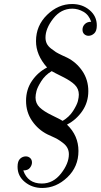

<svg xmlns="http://www.w3.org/2000/svg" viewBox="-20 -725 499 950"><path d="M66.9 100.1Q66.9 72.3 79.3 60.5Q91.8 48.8 107.9 48.8Q120.1 48.8 129.2 56.9Q138.2 64.9 138.2 79.1Q138.2 92.3 128.2 105.2Q118.2 118.2 96.2 118.2H95.2Q117.2 183.1 187 183.1Q243.2 183.1 282 133.5Q320.8 84 320.8 38.1Q320.8 21 313.5 7.1Q306.2 -6.8 291 -18.3Q275.9 -29.8 265.4 -35.9Q254.9 -42 235.8 -50.5Q216.8 -59.1 214.8 -60.1Q168.9 -83 138.9 -126.5Q108.9 -169.9 108.9 -226.1Q108.9 -282.2 138.4 -325.2Q168 -368.2 212.9 -391.1Q157.7 -453.1 158.2 -522Q158.2 -598.1 213.1 -651.6Q268.1 -705.1 336.9 -705.1Q387.7 -705.1 423.3 -675Q459 -645 459 -599.1Q459 -571.3 446 -559.6Q433.1 -547.9 418 -547.9Q405.8 -547.9 397 -555.9Q388.2 -564 388.2 -578.1Q388.2 -594.2 399.7 -605.7Q411.1 -617.2 430.2 -617.2H431.2Q419.9 -651.4 393.1 -666.7Q366.2 -682.1 337.9 -682.1Q281.7 -682.1 243.4 -633.1Q205.1 -584 205.1 -539.1Q205.1 -522.9 211.4 -509.5Q217.8 -496.1 233.4 -484.1Q249 -472.2 257.1 -467Q265.1 -461.9 288.1 -450.9Q311 -439.9 312 -439.9Q357.9 -417 387.5 -373.5Q417 -330.1 417 -273.9Q417 -218.8 387 -175.3Q356.9 -131.8 312 -108.9V-107.9Q368.2 -53.7 368.2 22Q368.2 100.1 313 152.6Q257.8 205.1 189 205.1Q139.2 205.1 103 175.5Q66.9 146 66.9 100.1ZM155.8 -242.2Q155.8 -213.4 176.3 -193.6Q196.8 -173.8 237.3 -154.3Q277.8 -134.8 290 -127Q322.3 -146 341.6 -176Q360.8 -206.1 365.5 -225.1Q370.1 -244.1 370.1 -256.8Q370.1 -285.6 350.1 -305.4Q330.1 -325.2 288.6 -345.7Q247.1 -366.2 235.8 -373Q203.6 -354 184.3 -323.5Q165 -293 160.4 -274.2Q155.8 -255.4 155.8 -242.2Z"/></svg>

Font: CMU Serif Extra
Style: RomanSlanted
Weight: 500
Italic angle: -9.46001°
Version: Version 0.7.0